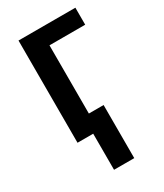

<svg xmlns="http://www.w3.org/2000/svg" viewBox="-185 -615 752 880"><g transform="rotate(-30 191.5 -175.0)"><path d="M367 -451H178V-90H256V191H149V0H66V-541H367Z"/></g></svg>

Font: Noto Sans Display Medium Narrow
Style: Regular
Weight: 500
Width: 4
Designer: Monotype Design team
Foundry: Monotype Imaging Inc.
Version: Version 1.000